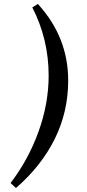

<svg xmlns="http://www.w3.org/2000/svg" viewBox="-20 -837 434 963"><path d="M322 -433Q322 -276 254.5 -140Q187 -4 60 106L33 81Q123 -37 173.5 -177.5Q224 -318 224 -458Q224 -640 142 -800L170 -817Q322 -651 322 -433Z"/></svg>

Font: Andada Pro SemiBold
Style: Italic
Weight: 600
Italic angle: -6.99998°
Designer: Carolina Giovagnoli
Foundry: Huerta Tipografica
Version: Version 3.005